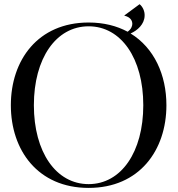

<svg xmlns="http://www.w3.org/2000/svg" viewBox="-20 -904 870 938"><path d="M413 14C661 14 793 -170 793 -390C793 -538.5 733 -670 618 -740.5C652 -755.5 685 -785.5 686.5 -826C688 -849 677 -871.5 662 -883.5L587.5 -828.5V-827.5C622.5 -819.5 626.5 -797 626.5 -787.5C626 -775.5 621 -761.5 603.5 -749C550.5 -777.5 487 -794 413 -794C165 -794 33 -610 33 -390C33 -170 165 14 413 14ZM413 -4.5C253.5 -4.5 145.5 -161.5 145.5 -390C145.5 -618.5 253.5 -775.5 413 -775.5C572 -775.5 680 -618.5 680 -390C680 -161.5 572 -4.5 413 -4.5Z"/></svg>

Font: Beautique Display Thin
Style: Bold
Weight: 500
Designer: Nhat-Quang Ngo
Version: Version 1.100;Glyphs 3.2.3 (3260)